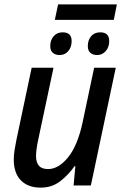

<svg xmlns="http://www.w3.org/2000/svg" viewBox="-20 -849 567 879"><path d="M231 -758 246 -829H515L501 -758ZM253 -597Q234 -597 222 -607Q210 -617 210 -638Q210 -665 225.5 -683Q241 -701 267 -701Q308 -701 308 -661Q308 -633 292.5 -615Q277 -597 253 -597ZM425 -597Q406 -597 394 -607Q382 -617 382 -638Q382 -665 397 -683Q412 -701 439 -701Q480 -701 480 -661Q480 -633 464 -615Q448 -597 425 -597ZM166 10Q108 10 75.5 -23.5Q43 -57 43 -118Q43 -138 46.5 -161Q50 -184 55 -208L125 -539H225L154 -205Q145 -162 145 -134Q145 -106 158 -90.5Q171 -75 200 -75Q248 -75 291.5 -128.5Q335 -182 358 -288L411 -539H510L396 0H317L325 -88H321Q294 -49 256 -19.5Q218 10 166 10Z"/></svg>

Font: Noto Sans SemiCondensed Medium
Style: Italic
Weight: 500
Width: 4
Italic angle: -12°
Designer: Monotype Design Team
Foundry: Monotype Imaging Inc.
Version: Version 2.013; ttfautohint (v1.8.4.7-5d5b)